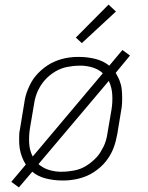

<svg xmlns="http://www.w3.org/2000/svg" viewBox="-20 -775 640 833"><path d="M62 38 29 14 92 -61Q87 -69 83 -77Q79 -85 75.5 -94Q72 -103 69.5 -112.5Q67 -122 65.5 -131.5Q64 -141 63.5 -150.5Q63 -160 63 -172Q63 -184 63.5 -194Q64 -204 66 -211L85 -326Q87 -342 91 -357.5Q95 -373 101.5 -388.5Q108 -404 116 -418.5Q124 -433 135 -446Q146 -459 159 -470.5Q172 -482 186.5 -491.5Q201 -501 216 -507.5Q231 -514 246.5 -518.5Q262 -523 281 -525.5Q300 -528 311 -528H324Q359 -528 393.5 -519.5Q428 -511 454 -490L511 -558L544 -534L482 -459Q486 -451 490.5 -443Q495 -435 498.5 -426Q502 -417 504.5 -407.5Q507 -398 508 -388.5Q509 -379 509.5 -369.5Q510 -360 510 -348Q510 -336 509.5 -326Q509 -316 508 -310L489 -194Q486 -178 482 -162.5Q478 -147 472 -131.5Q466 -116 457.5 -101.5Q449 -87 438.5 -74Q428 -61 415 -49.5Q402 -38 387.5 -28.5Q373 -19 358 -12.5Q343 -6 327 -1.5Q311 3 292 5.5Q273 8 263 8H249Q214 8 179.5 -0.5Q145 -9 120 -30ZM122 -96 426 -457Q418 -465 407.5 -471Q397 -477 385.5 -481Q374 -485 359.5 -487.5Q345 -490 337 -490H324Q311 -490 297.5 -488.5Q284 -487 271 -484.5Q258 -482 245 -477Q232 -472 219.5 -464.5Q207 -457 196 -448Q185 -439 175.5 -428.5Q166 -418 158.5 -406.5Q151 -395 145 -382.5Q139 -370 134.5 -354.5Q130 -339 129 -331L110 -219Q105 -187 106.5 -155Q108 -123 122 -96ZM238 -30H250Q263 -30 276 -31.5Q289 -33 302.5 -35.5Q316 -38 329 -43Q342 -48 354 -55.5Q366 -63 377 -72Q388 -81 398 -91.5Q408 -102 415 -113.5Q422 -125 428.5 -137.5Q435 -150 439.5 -165.5Q444 -181 445 -190L464 -301Q469 -333 467 -365Q465 -397 452 -424L147 -63Q156 -55 166.5 -49Q177 -43 188.5 -39Q200 -35 214.5 -32.5Q229 -30 238 -30ZM335 -588 309 -612 451 -755 483 -725Z"/></svg>

Font: Iosevka Aile XLt Obl
Style: Regular
Weight: 200
Italic angle: -9°
Designer: Belleve Invis
Foundry: Belleve Invis
Version: Version 31.1.0; ttfautohint (v1.8.4)